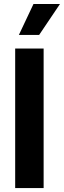

<svg xmlns="http://www.w3.org/2000/svg" viewBox="-20 -953 324 973"><path d="M201.1 0H56.9V-707H201.1ZM149.7 -932.8H284L178.4 -776H75.7Z"/></svg>

Font: Pretendard JP Variable
Style: Regular
Weight: 400
Designer: Base glyphs from Inter by Rasmus Andersson; Hangul glyphs from Noto Sans CJK(Source Han Sans) by Jang Soo-young and Kang
Foundry: Kil Hyung-jin
Version: Version 1.307;Glyphs 3.2 (3192)